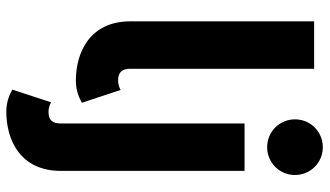

<svg xmlns="http://www.w3.org/2000/svg" viewBox="-232 -558 1018 593"><g transform="rotate(90 276.5 -261.0)"><path d="M348.1 -663.6C348.1 -615.7 386.2 -577.6 434.1 -577.6C481.9 -577.6 520 -615.7 520 -663.6C520 -711.4 481.9 -749.5 434.1 -749.5C386.2 -749.5 348.1 -711.4 348.1 -663.6ZM257.3 -125C251.5 -121.1 237.8 -117.2 229 -117.2C202.1 -117.2 191.9 -129.4 191.9 -155.3V-722.7H45.4V-155.3C45.4 -29.8 141.1 13.2 229 13.2C262.7 13.2 284.7 1 296.9 -5.4ZM295.4 89.8 256.3 209.5C268.1 215.8 290.5 228 324.2 228C411.6 228 507.3 185.1 507.3 59.6V-507.8H360.8V59.6C360.8 85.4 351.1 97.7 324.2 97.7C315.4 97.7 301.8 93.8 295.4 89.8Z"/></g></svg>

Font: Giphurs ExtraBold
Style: Regular
Weight: 800
Version: Version 1.000